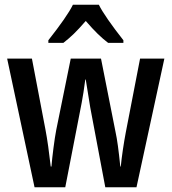

<svg xmlns="http://www.w3.org/2000/svg" viewBox="-20 -786 720 806"><path d="M183 -606H246C279 -632 299 -651 340 -698C377 -655 406 -627 434 -606H498V-617C449 -679 410 -735 395 -766H286C270 -733 235 -683 183 -617ZM125 0H254L323 -355C328 -381 333 -413 338 -452H340L359 -334L422 0H553L670 -540H568L508 -230C500 -188 491 -129 487 -87H485C478 -156 472 -200 465 -232L404 -540H277L216 -240C209 -205 199 -126 196 -87H193C186 -148 179 -199 171 -241L114 -540H10Z"/></svg>

Font: Kathrein 67 Medium Condensed
Style: Regular
Weight: 500
Width: 3
Designer: Lazydogs Typefoundry, based on Open Sans by Ascender Corporation
Foundry: Lazydogs Typefoundry
Version: Version 1.003;PS 001.003;hotconv 1.0.88;makeotf.lib2.5.64775